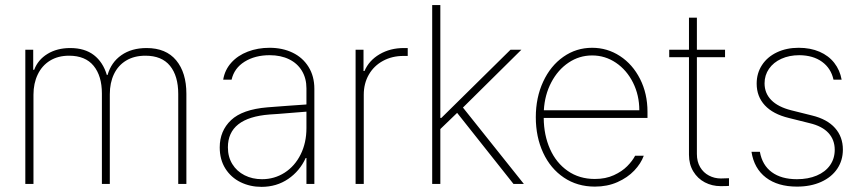

<svg xmlns="http://www.w3.org/2000/svg" viewBox="-20 -727 3403 759"><path d="M80.1 -530.3H111.3V-451.2H115.2Q129.9 -490.7 167.7 -513.9Q205.6 -537.1 257.8 -537.1Q314.9 -537.1 351.1 -509.3Q387.2 -481.4 402.3 -430.7H405.3Q419.4 -480.5 459.7 -508.8Q500 -537.1 559.6 -537.1Q636.2 -537.1 676.5 -488.5Q716.8 -439.9 716.8 -356.4V0H684.6V-355.5Q684.6 -426.8 652.1 -466.8Q619.6 -506.8 554.7 -506.8Q510.3 -506.8 478.5 -487.5Q446.8 -468.3 430.4 -433.8Q414.1 -399.4 414.1 -354.5V0H382.8V-357.4Q382.8 -426.8 350.1 -466.8Q317.4 -506.8 252.9 -506.8Q209.5 -506.8 177.7 -487.3Q146 -467.8 129.2 -432.6Q112.3 -397.5 112.3 -352.5V0H80.1Z M1037.1 -302.7Q1073.7 -305.7 1117.4 -308.8Q1161.1 -312 1191.4 -314V-377.9Q1191.4 -417 1173.6 -446.8Q1155.8 -476.6 1122.8 -492.7Q1089.8 -508.8 1045.9 -508.8Q988.3 -508.8 947 -483.2Q905.8 -457.5 895.5 -412.1H862.3Q868.7 -450.7 894.3 -479.2Q919.9 -507.8 959.5 -522.9Q999 -538.1 1045.9 -538.1Q1096.7 -538.1 1136.7 -518.8Q1176.8 -499.5 1199.7 -462.6Q1222.7 -425.8 1222.7 -376V0H1191.4V-102.5H1188.5Q1165 -50.8 1119.1 -19.5Q1073.2 11.7 1013.7 11.7Q968.8 11.7 930.9 -6.8Q893.1 -25.4 870.8 -60.8Q848.6 -96.2 848.6 -144.5Q848.6 -209.5 893.3 -252Q938 -294.4 1037.1 -302.7ZM1015.6 -18.6Q1064.9 -18.6 1105.2 -44.4Q1145.5 -70.3 1168.5 -116.5Q1191.4 -162.6 1191.4 -220.7V-285.6L1148.4 -282.2Q1061 -274.9 1045.9 -274.4Q880.9 -261.7 880.9 -144.5Q880.9 -106.9 898.4 -78.4Q916 -49.8 946.8 -34.2Q977.5 -18.6 1015.6 -18.6Z M1385.7 -530.3H1417V-446.3H1420.9Q1438.5 -487.8 1480.5 -512.5Q1522.5 -537.1 1576.2 -537.1H1591.8V-505.9H1575.2Q1529.8 -505.9 1493.9 -486.3Q1458 -466.8 1438 -431.9Q1418 -397 1418 -352.5V0H1385.7Z M1688.5 -707H1720.7V-260.7H1724.6L1998 -530.3H2041L1810.1 -301.8L2050.8 0H2009.8L1787.1 -280.8L1720.7 -216.8V0H1688.5Z M2098.1 -263.7Q2098.1 -341.3 2127.2 -404.1Q2156.2 -466.8 2207 -502.4Q2257.8 -538.1 2320.8 -538.1Q2380.9 -538.1 2430.9 -505.4Q2481 -472.7 2510.3 -414.8Q2539.6 -356.9 2539.6 -285.2V-260.7H2129.4Q2129.9 -192.9 2154.3 -137.9Q2178.7 -83 2224.4 -51.3Q2270 -19.5 2331.5 -19.5Q2374 -19.5 2406.5 -34.4Q2439 -49.3 2459.5 -70.1Q2480 -90.8 2490.7 -111.3H2524.9Q2513.7 -80.6 2487.3 -52.7Q2460.9 -24.9 2420.9 -7.1Q2380.9 10.7 2331.5 10.7Q2262.2 10.7 2209.2 -24.9Q2156.2 -60.5 2127.2 -123Q2098.1 -185.5 2098.1 -263.7ZM2507.3 -291Q2507.3 -350.6 2482.4 -400.4Q2457.5 -450.2 2414.8 -479Q2372.1 -507.8 2320.8 -507.8Q2270 -507.8 2227.8 -479.5Q2185.5 -451.2 2159.4 -401.6Q2133.3 -352.1 2129.9 -291Z M2846.2 -501H2734.9V-118.2Q2734.9 -87.9 2747.8 -66.2Q2760.7 -44.4 2782.5 -33Q2804.2 -21.5 2829.6 -21.5L2861.8 -22.5V7.8Q2855 8.8 2828.6 8.8Q2794.9 8.8 2766.4 -6.1Q2737.8 -21 2720.7 -49.3Q2703.6 -77.6 2703.6 -115.2V-501H2625.5V-530.3H2703.6V-657.2H2734.9V-530.3H2846.2Z M3140.1 -508.8Q3100.1 -508.8 3068.8 -494.6Q3037.6 -480.5 3020 -455.1Q3002.4 -429.7 3002.4 -397.5Q3002.4 -358.4 3029.1 -331.3Q3055.7 -304.2 3107.9 -291L3189.9 -270.5Q3250 -255.9 3281 -220.9Q3312 -186 3312 -135.7Q3312 -92.8 3289.6 -59.6Q3267.1 -26.4 3225.8 -7.8Q3184.6 10.7 3130.4 10.7Q3054.7 10.7 3007.8 -25.1Q2960.9 -61 2950.7 -127H2983.9Q2993.2 -74.2 3031 -46.4Q3068.8 -18.6 3130.4 -18.6Q3174.8 -18.6 3208.7 -33Q3242.7 -47.4 3261.2 -73.7Q3279.8 -100.1 3279.8 -134.8Q3279.8 -174.3 3254.9 -201.4Q3230 -228.5 3180.2 -240.2L3098.1 -260.7Q3035.6 -275.9 3003.4 -310.8Q2971.2 -345.7 2971.2 -396.5Q2971.2 -437.5 2992.2 -469.7Q3013.2 -502 3051 -520Q3088.9 -538.1 3137.2 -538.1Q3183.6 -538.1 3219.7 -522.5Q3255.9 -506.8 3278.1 -478.3Q3300.3 -449.7 3307.1 -412.1H3274.9Q3265.1 -457 3229.7 -482.7Q3194.3 -508.3 3140.1 -508.8Z"/></svg>

Font: Pretendard GOV Thin
Style: Regular
Weight: 100
Designer: Base glyphs from Inter by Rasmus Andersson; Hangeul glyphs from Noto Sans CJK(Source Han Sans) by Jang Soo-young and Kan
Foundry: Kil Hyung-jin
Version: Version 1.309